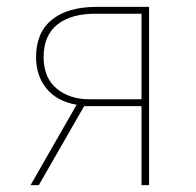

<svg xmlns="http://www.w3.org/2000/svg" viewBox="-20 -539 572 559"><path d="M262 -519H414V0H392V-230H225L93 0H69L203 -234Q146 -244 115.5 -281Q85 -318 85 -373Q85 -444 131 -481.5Q177 -519 262 -519ZM240 -250H392V-499H262Q188 -500 147.5 -468Q107 -436 107 -373Q107 -313 144.5 -281.5Q182 -250 240 -250Z"/></svg>

Font: FiraGO Thin
Style: Regular
Weight: 100
Designer: bBox Type
Foundry: bBox Type GmbH
Version: Version 1.001;PS 001.001;hotconv 1.0.88;makeotf.lib2.5.64775